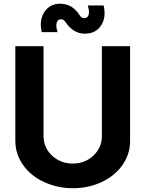

<svg xmlns="http://www.w3.org/2000/svg" viewBox="-20 -997 778 1027"><path d="M434.1 -816.9Q374 -816.9 333 -875Q321.8 -894 306.2 -894Q288.6 -894 283.2 -874.8Q277.8 -855.5 288.1 -825.2H203.1Q188.5 -890.6 218 -933.8Q247.6 -977.1 301.8 -977.1Q365.2 -977.1 403.8 -918.9Q413.6 -899.9 431.2 -899.9Q449.2 -899.9 454.3 -918.7Q459.5 -937.5 449.2 -967.8H534.2Q549.3 -903.3 520.3 -860.1Q491.2 -816.9 434.1 -816.9ZM369.1 9.8Q305.7 9.8 248.8 -10Q191.9 -29.8 150.9 -63.2Q109.9 -96.7 85.9 -143.3Q62 -189.9 62 -242.2V-750H212.9V-269Q212.9 -207.5 258.3 -164.8Q303.7 -122.1 369.1 -122.1Q434.6 -122.1 479.7 -164.8Q524.9 -207.5 524.9 -269V-750H675.8V-242.2Q675.8 -172.9 635.3 -114.7Q594.7 -56.6 524.2 -23.4Q453.6 9.8 369.1 9.8Z"/></svg>

Font: Orkney
Style: Bold
Weight: 700
Designer: Samuel Oakes and Alfredo Marco Pradil
Foundry: Alfredo Marco Pradil
Version: 1.0